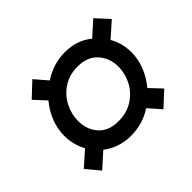

<svg xmlns="http://www.w3.org/2000/svg" viewBox="-116 -732 842 842"><g transform="rotate(-45 305.5 -311.0)"><path d="M41 -123 109 -183Q83 -232 83 -286Q83 -329 99 -370Q115 -411 144 -445L94 -499L160 -561L210 -503Q273 -544 344 -544Q419 -544 471 -501L538 -561L593 -501L524 -440Q551 -394 551 -337Q551 -294 534.5 -252.5Q518 -211 489 -177L540 -123L473 -61L423 -118Q363 -79 290 -79Q217 -79 161 -122L93 -61ZM466 -333Q466 -386 433 -423Q400 -460 339 -460Q288 -460 250 -435Q212 -410 192 -370.5Q172 -331 172 -289Q172 -236 204 -199.5Q236 -163 297 -163Q349 -163 387.5 -188Q426 -213 446 -252Q466 -291 466 -333Z"/></g></svg>

Font: Hanken Grotesk SemiBold
Style: Italic
Weight: 600
Italic angle: -8°
Designer: Alfredo Marco Pradil
Foundry: Hanken Design Co.
Version: Version 3.014